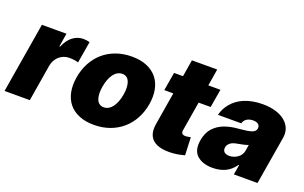

<svg xmlns="http://www.w3.org/2000/svg" viewBox="-81 -1032 2216 1398"><g transform="rotate(20 1027.0 -333.0)"><path d="M4.3 0 95.2 -545.5H285.5L268.5 -441.8H274.1Q298.7 -499.3 335.6 -525.9Q372.5 -552.6 416.2 -552.6Q429 -552.6 440.9 -550.6Q452.8 -548.7 464.5 -545.5L436.1 -377.8Q429.3 -380.7 420.3 -382.6Q411.2 -384.6 401.6 -385.7Q392 -386.7 382.5 -387.3Q372.9 -387.8 365.1 -387.8Q342.3 -387.8 322.4 -379.8Q302.6 -371.8 287.1 -358Q271.7 -344.1 261.4 -325.1Q251.1 -306.1 247.2 -284.1L200.3 0Z M463.1 -271.3Q473.7 -335.2 501.6 -387.1Q529.5 -438.9 571.9 -475.7Q614.3 -512.4 670.3 -532.5Q726.2 -552.6 792.6 -552.6Q859 -552.6 908 -532.1Q957 -511.7 987.2 -474.8Q1017.4 -437.9 1028.1 -386Q1038.7 -334.2 1028.4 -271.3Q1017.8 -208.1 989.7 -156.1Q961.6 -104 919 -67.3Q876.4 -30.5 820.7 -10.3Q764.9 9.9 698.9 9.9Q632.5 9.9 583.3 -10.5Q534.1 -30.9 504.1 -67.8Q474.1 -104.8 463.4 -156.6Q452.8 -208.5 463.1 -271.3ZM723 -134.9Q742.2 -134.9 759.1 -144.4Q775.9 -153.8 789.4 -171.7Q802.9 -189.6 812.9 -215.2Q822.8 -240.8 828.1 -272.7Q833.5 -304.7 831.9 -330.3Q830.3 -355.8 822.6 -373.8Q815 -391.7 801.3 -401.1Q787.6 -410.5 768.5 -410.5Q749.3 -410.5 732.4 -401.1Q715.6 -391.7 702.1 -373.8Q688.6 -355.8 678.6 -330.3Q668.7 -304.7 663.4 -272.7Q658 -240.8 659.4 -215.2Q660.9 -189.6 668.5 -171.7Q676.1 -153.8 690 -144.4Q703.8 -134.9 723 -134.9Z M1119.3 -545.5H1188.6L1210.2 -676.1H1406.2L1384.6 -545.5H1478.7L1454.5 -403.4H1361.2L1323.2 -175.4Q1317.5 -141.3 1354.4 -141.3Q1358.7 -141.3 1364.2 -142Q1369.7 -142.8 1375.4 -143.8Q1381 -144.9 1386 -145.8Q1391 -146.7 1394.2 -147L1399.9 -9.2Q1369.7 -1.1 1340.9 3.6Q1312.1 8.2 1280.9 8.2Q1188.2 8.2 1148.6 -33.7Q1109 -75.6 1124.3 -157L1165.1 -403.4H1095.2Z M1467.3 -150.6Q1477.3 -210.6 1509.9 -246.8Q1543.3 -283.7 1590.9 -301.7Q1638.5 -319.6 1696 -323.9Q1731.5 -326.7 1755.9 -330.4Q1780.2 -334.2 1796.2 -339.1Q1826.7 -348.7 1831 -372.2V-373.6Q1834.2 -394.9 1819.8 -406.2Q1805.4 -417.6 1779.8 -417.6Q1752.1 -417.6 1732.1 -405.5Q1712 -393.5 1704.5 -367.9H1524.1Q1535.2 -417.3 1571 -459.9Q1588.8 -481.2 1612.2 -498.2Q1635.7 -515.3 1665 -527.3Q1694.2 -539.4 1729.4 -546Q1764.6 -552.6 1805.4 -552.6Q1863.6 -552.6 1907.8 -538.7Q1952.1 -524.9 1980.6 -500.7Q2009.2 -476.6 2021.3 -443.9Q2033.4 -411.2 2027 -373.6L1964.5 0H1781.2L1794 -76.7H1789.8Q1757.8 -30.9 1714.5 -11.2Q1671.2 8.5 1617.9 8.5Q1540.1 8.5 1496.8 -30.5Q1453.5 -69.6 1467.3 -150.6ZM1703.1 -115.1Q1736.2 -115.1 1766.3 -135.7Q1796.2 -155.9 1802.6 -193.2L1809.7 -238.6Q1793.7 -232.2 1772.9 -227.6Q1752.1 -223 1728.7 -218.8Q1693.2 -213.4 1674.7 -198.3Q1656.2 -183.2 1653.4 -161.9Q1650.2 -139.6 1663.9 -127.3Q1677.6 -115.1 1703.1 -115.1Z"/></g></svg>

Font: Inter P Black
Style: Italic
Weight: 900
Italic angle: -9.40001°
Designer: Rasmus Andersson
Foundry: rsms
Version: Version 3.018;git-588b23468